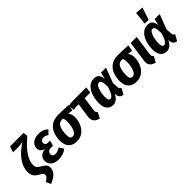

<svg xmlns="http://www.w3.org/2000/svg" viewBox="121 -1969 3326 3326"><g transform="rotate(-45 1784.5 -305.5)"><path d="M116 131Q157 108 178 87Q199 66 199 38Q199 16 185 1Q171 -14 135 -32Q92 -56 66 -79.5Q40 -103 27 -136.5Q14 -170 14 -220Q14 -321 88 -431.5Q162 -542 325 -649Q274 -632 204 -632H80L113 -742H446L454 -659Q288 -518 228 -415.5Q168 -313 168 -234Q168 -189 186.5 -165Q205 -141 253 -115Q303 -88 327 -60Q351 -32 351 14Q351 79 305.5 128.5Q260 178 157 222Z M360 -139Q360 -198 399.5 -237Q439 -276 513 -283Q415 -307 415 -391Q415 -436 439.5 -471.5Q464 -507 510 -527.5Q556 -548 618 -548Q727 -548 793 -481L724 -409Q702 -426 680 -434Q658 -442 631 -442Q597 -442 578.5 -424.5Q560 -407 560 -378Q560 -352 576 -337Q592 -322 624 -322H676L647 -224H601Q555 -224 533.5 -204Q512 -184 512 -150Q512 -122 529.5 -107Q547 -92 582 -92Q611 -92 637.5 -102Q664 -112 698 -134L749 -50Q712 -18 661.5 -1Q611 16 553 16Q467 16 413.5 -25.5Q360 -67 360 -139Z M793 -199Q793 -281 819.5 -358Q846 -435 911.5 -487Q977 -539 1088 -539Q1170 -539 1338 -531L1320 -419L1227 -429Q1245 -410 1257 -378Q1269 -346 1269 -304Q1269 -231 1240 -157Q1211 -83 1149.5 -33Q1088 17 996 17Q900 17 846.5 -39Q793 -95 793 -199ZM1120 -347Q1120 -406 1100 -434H1077Q1005 -434 974.5 -365Q944 -296 944 -186Q944 -139 959 -117Q974 -95 1004 -95Q1046 -95 1072 -137Q1098 -179 1109 -237Q1120 -295 1120 -347Z M1583 -167Q1581 -149 1581 -143Q1581 -124 1588 -112.5Q1595 -101 1611 -91L1557 16Q1495 2 1463 -31.5Q1431 -65 1431 -122Q1431 -143 1433 -155L1471 -418H1426Q1383 -418 1344 -407L1330 -513Q1374 -531 1434 -531H1772L1755 -418H1619Z M2101 -405 2131 -531H2255L2151 -259L2157 -148Q2159 -125 2169 -113Q2179 -101 2198 -96L2136 16Q2095 11 2071.5 -13Q2048 -37 2045 -79V-108Q2014 -46 1976 -15Q1938 16 1884 16Q1814 16 1772.5 -35Q1731 -86 1731 -181Q1731 -268 1756 -352.5Q1781 -437 1836 -492.5Q1891 -548 1974 -548Q2093 -548 2101 -405ZM1881 -185Q1881 -137 1892.5 -115.5Q1904 -94 1928 -94Q1990 -94 2043 -274Q2042 -367 2028.5 -402Q2015 -437 1984 -437Q1950 -437 1926.5 -393.5Q1903 -350 1892 -290.5Q1881 -231 1881 -185Z M2256 -199Q2256 -281 2282.5 -358Q2309 -435 2374.5 -487Q2440 -539 2551 -539Q2633 -539 2801 -531L2783 -419L2690 -429Q2708 -410 2720 -378Q2732 -346 2732 -304Q2732 -231 2703 -157Q2674 -83 2612.5 -33Q2551 17 2459 17Q2363 17 2309.5 -39Q2256 -95 2256 -199ZM2583 -347Q2583 -406 2563 -434H2540Q2468 -434 2437.5 -365Q2407 -296 2407 -186Q2407 -139 2422 -117Q2437 -95 2467 -95Q2509 -95 2535 -137Q2561 -179 2572 -237Q2583 -295 2583 -347Z M2956 -167Q2954 -147 2954 -142Q2954 -123 2961 -111.5Q2968 -100 2984 -91L2926 16Q2865 2 2834 -31Q2803 -64 2803 -121Q2803 -137 2806 -155L2859 -531H3007Z M3415 -405 3445 -531H3569L3465 -259L3471 -148Q3473 -125 3483 -113Q3493 -101 3512 -96L3450 16Q3409 11 3385.5 -13Q3362 -37 3359 -79V-108Q3328 -46 3290 -15Q3252 16 3198 16Q3128 16 3086.5 -35Q3045 -86 3045 -181Q3045 -268 3070 -352.5Q3095 -437 3150 -492.5Q3205 -548 3288 -548Q3407 -548 3415 -405ZM3195 -185Q3195 -137 3206.5 -115.5Q3218 -94 3242 -94Q3304 -94 3357 -274Q3356 -367 3342.5 -402Q3329 -437 3298 -437Q3264 -437 3240.5 -393.5Q3217 -350 3206 -290.5Q3195 -231 3195 -185ZM3293 -833 3438 -822 3363 -596H3267Z"/></g></svg>

Font: Fira Sans Condensed
Style: Bold Italic
Weight: 700
Width: 3
Italic angle: -8°
Designer: Carrois Corporate & Edenspiekermann AG
Foundry: Carrois Corporate GbR & Edenspiekermann AG
Version: Version 4.203